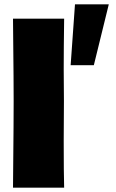

<svg xmlns="http://www.w3.org/2000/svg" viewBox="-20 -866 535 886"><path d="M413 -565H306L326 -846H482ZM274 -216Q274 -67 276 0H40L41 -113Q43 -299 43 -400Q43 -496 41 -672L40 -780H276Q274 -638 274 -548Q274 -448 275 -400Q274 -340 274 -216Z"/></svg>

Font: Mantou Sans
Style: Regular
Weight: 400
Designer: Mant0u / artakana
Foundry: Mant0u / artakana
Version: Version 1.001;October 22, 2023;FontCreator 14.0.0.2901 64-bi